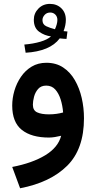

<svg xmlns="http://www.w3.org/2000/svg" viewBox="-20 -714 499 998"><path d="M325.7 -511.7Q315.9 -512.2 308.6 -512.7Q301.3 -513.2 290.5 -514.6Q265.1 -480.5 220 -461.9Q174.8 -443.4 113.3 -439.9L106.4 -482.4Q153.3 -486.3 190.2 -497.3Q227.1 -508.3 245.1 -524.9Q211.9 -528.8 183.8 -548.8Q155.8 -568.8 155.8 -611.3Q155.8 -645 179.7 -669.4Q203.6 -693.8 239.3 -693.8Q275.4 -693.8 298.8 -671.1Q322.3 -648.4 322.3 -610.8Q322.3 -583.5 310.5 -552.2Q319.3 -550.8 330.6 -550.3ZM265.6 -562Q271 -573.7 274.7 -586.7Q278.3 -599.6 278.3 -610.4Q278.3 -627.4 267.6 -638.2Q256.8 -648.9 241.2 -648.9Q223.1 -648.9 211.9 -636.5Q200.7 -624 200.7 -609.4Q200.7 -586.9 220.5 -577.6Q240.2 -568.4 265.6 -562ZM416.5 -99.1Q416.5 61 329.1 147.7Q241.7 234.4 84.5 264.6L43.5 153.8Q147.9 133.8 215.1 93Q282.2 52.2 297.9 -8.3Q282.7 -4.4 265.6 -1.7Q248.5 1 234.4 1Q143.6 1 93.5 -38.8Q43.5 -78.6 43.5 -165.5Q43.5 -203.6 54.9 -242.7Q66.4 -281.7 88.9 -314.7Q111.3 -347.7 144.5 -367.7Q177.7 -387.7 221.2 -387.7Q271.5 -387.7 308.3 -363.3Q345.2 -338.9 369.1 -297.4Q393.1 -255.9 404.8 -204.6Q416.5 -153.3 416.5 -99.1ZM233.9 -119.6Q254.9 -119.6 273.9 -122.3Q293 -125 308.1 -129.4Q305.2 -165.5 295.2 -197.3Q285.2 -229 267.1 -249Q249 -269 220.2 -269Q193.4 -269 178.2 -251.7Q163.1 -234.4 157 -211.2Q150.9 -188 150.9 -169.9Q150.9 -140.1 173.3 -129.9Q195.8 -119.6 233.9 -119.6Z"/></svg>

Font: Vazirmatn UI SemiBold
Style: Regular
Weight: 600
Designer: Saber Rastikerdar
Foundry: Saber Rastikerdar
Version: Version 33.003